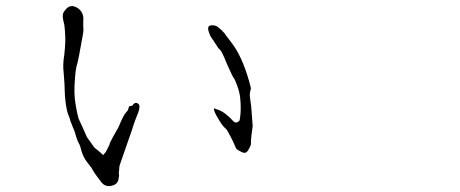

<svg xmlns="http://www.w3.org/2000/svg" viewBox="-20 -661 1540 643"><path d="M781.2 -255.9Q783.2 -257.8 785.2 -277.3Q786.1 -286.1 786.1 -301.8Q786.1 -317.4 784.2 -335Q782.2 -352.5 774.4 -374Q766.6 -395.5 763.2 -398.9Q759.8 -402.3 740.2 -446.3Q722.7 -490.2 716.8 -494.1Q710.9 -499 702.1 -513.7Q694.3 -526.4 689 -533.2Q683.6 -540 678.7 -555.7Q672.9 -575.2 687.5 -576.2Q700.2 -577.1 709 -571.3Q721.7 -561.5 733.4 -547.9V-546.9Q737.3 -542 754.9 -518.6Q790 -473.6 813.5 -391.6Q820.3 -367.2 820.3 -365.2Q819.3 -360.4 817.4 -352.5Q815.4 -340.8 817.4 -334Q818.4 -327.1 819.3 -318.4Q820.3 -308.6 821.3 -304.7V-303.7L826.2 -239.3V-238.3Q824.2 -225.6 822.3 -210Q820.3 -194.3 820.3 -177.7Q817.4 -167 810.5 -157.2Q805.7 -149.4 799.8 -149.4Q794.9 -148.4 784.2 -154.3Q774.4 -159.2 770.5 -164.1Q769.5 -166 764.6 -177.7Q758.8 -191.4 754.9 -198.2Q752.9 -202.1 745.1 -216.8Q740.2 -225.6 739.3 -226.6Q728.5 -236.3 721.7 -246.1Q699.2 -281.2 697.3 -291L696.3 -298.8Q699.2 -296.9 709 -293.9Q733.4 -286.1 761.7 -254.9Q770.5 -246.1 781.2 -255.9ZM243.2 -263.7 255.9 -236.3 270.5 -203.1Q270.5 -202.1 279.3 -190.4Q288.1 -178.7 295.9 -167L317.4 -149.4Q321.3 -144.5 326.2 -141.6Q328.1 -145.5 331.1 -148.4Q335 -151.4 336.9 -157.2Q340.8 -166 343.8 -170.9Q346.7 -174.8 348.6 -183.6Q352.5 -192.4 377 -235.4Q392.6 -273.4 400.4 -282.2Q408.2 -291 409.2 -293.9V-294.9Q411.1 -303.7 414.1 -305.7H415Q418 -305.7 421.9 -306.6Q422.9 -306.6 424.8 -309.6Q430.7 -317.4 436.5 -316.4Q450.2 -313.5 446.3 -295.9Q443.4 -283.2 437.5 -270.5Q429.7 -251 425.8 -238.3Q422.9 -228.5 420.9 -222.7Q419.9 -220.7 408.2 -186.5L383.8 -116.2Q379.9 -105.5 379.9 -103.5L378.9 -90.8Q377.9 -85.9 377.9 -84V-80.1Q379.9 -74.2 377 -61.5V-60.5Q374 -45.9 360.4 -41Q335 -31.2 319.3 -50.8Q313.5 -58.6 304.7 -70.3Q295.9 -82 291 -90.8Q286.1 -100.6 281.2 -105.5L271.5 -118.2Q258.8 -134.8 252.9 -155.3Q249 -172.9 244.1 -180.7Q239.3 -189.5 234.4 -205.1Q231.4 -219.7 224.6 -233.4Q218.8 -248 215.8 -255.9Q214.8 -262.7 207 -281.2Q200.2 -303.7 197.3 -342.8Q196.3 -385.7 193.4 -415Q189.5 -444.3 195.3 -477.5Q200.2 -523.4 198.2 -543.9Q197.3 -565.4 196.3 -569.3V-570.3Q196.3 -575.2 192.4 -590.8Q188.5 -607.4 191.4 -616.2Q194.3 -624 204.1 -633.8Q220.7 -648.4 243.2 -631.8Q261.7 -617.2 258.8 -590.8Q258.8 -582 258.8 -571.3Q260.7 -560.5 256.8 -541Q242.2 -458 238.8 -448.2Q235.4 -438.5 233.4 -422.9Q231.4 -407.2 229.5 -374Q228.5 -352.5 230.5 -330.1Q235.4 -292 243.2 -263.7Z"/></svg>

Font: ToneOZ-Zhuyin-Tsuipita-TC
Style: Regular
Weight: 400
Designer: ÂÆ£ÂøóÂáåJeffrey Xuan(jeffreyx@gmail.com, ToneOZ.com) ÈòøÂù§(cjkFonts)
Foundry: ToneOZ
Version: Version 0.240710